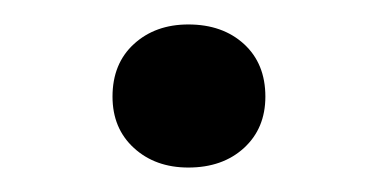

<svg xmlns="http://www.w3.org/2000/svg" viewBox="-20 -128 309 157"><path d="M134 9Q107 9 89.5 -7Q72 -23 72 -49Q72 -76 89.5 -92Q107 -108 134 -108Q162 -108 179.5 -92Q197 -76 197 -49Q197 -23 179.5 -7Q162 9 134 9Z"/></svg>

Font: Roboto Serif ExtraLight
Style: Regular
Weight: 250
Version: Version 1.007